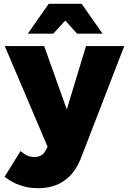

<svg xmlns="http://www.w3.org/2000/svg" viewBox="-20 -786 679 1009"><path d="M317 164C354 139 384 99 405 46L633 -544H432L331 -211L212 -544H5L230 -15L220 4C209 27 189 39 161 39C148 39 135 37 124 32C113 27 101 19 88 8L4 143C31 164 59 179 87 188C115 198 146 203 179 203C234 203 280 190 317 164ZM519 -609 409 -766H236L126 -609H260L323 -678L385 -609Z"/></svg>

Font: Argentum Sans ExtraBold
Style: Regular
Weight: 800
Designer: Julieta Ulanovsky
Foundry: Julieta Ulanovsky
Version: Version 5.001;February 15, 2019;FontCreator 11.5.0.2425 64-b